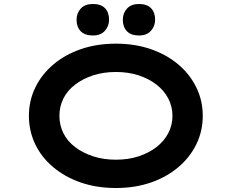

<svg xmlns="http://www.w3.org/2000/svg" viewBox="-20 -933 1162 963"><path d="M562 10Q465 10 385.5 -17.5Q306 -45 247 -94.5Q188 -144 156.5 -210Q125 -276 125 -352Q125 -428 157 -494Q189 -560 247.5 -609.5Q306 -659 385.5 -686.5Q465 -714 561 -714Q657 -714 736.5 -686.5Q816 -659 874.5 -609.5Q933 -560 965 -494Q997 -428 997 -352Q997 -276 965 -210Q933 -144 874.5 -94.5Q816 -45 736.5 -17.5Q657 10 562 10ZM561 -132Q624 -132 675.5 -149Q727 -166 765 -195.5Q803 -225 824 -265Q845 -305 845 -352Q845 -399 824 -439Q803 -479 765 -508.5Q727 -538 675.5 -555Q624 -572 561 -572Q499 -572 447 -555Q395 -538 356.5 -508.5Q318 -479 298 -439Q278 -399 278 -352Q278 -305 298 -265Q318 -225 356.5 -195.5Q395 -166 447 -149Q499 -132 561 -132ZM677 -755Q637 -755 616.5 -776.5Q596 -798 596 -834Q596 -867 617 -890Q638 -913 677 -913Q717 -913 737.5 -892Q758 -871 758 -834Q758 -802 737 -778.5Q716 -755 677 -755ZM446 -755Q405 -755 384.5 -776.5Q364 -798 364 -834Q364 -867 385 -890Q406 -913 446 -913Q486 -913 506.5 -892Q527 -871 527 -834Q527 -802 506 -778.5Q485 -755 446 -755Z"/></svg>

Font: Lexend Zetta SemiBold
Style: Regular
Weight: 600
Designer: Bonnie Shaver-Troup, Thomas Jockin
Foundry: Lexend
Version: Version 1.007